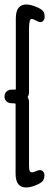

<svg xmlns="http://www.w3.org/2000/svg" viewBox="-36 -707 226 852"><path d="M34.2 -310.1V-626Q34.2 -687 81.1 -687Q101.6 -687 128.9 -674.8Q145.5 -668 153.8 -658.9Q162.1 -649.9 162.1 -632.8Q162.1 -623 157 -616Q151.9 -608.9 143.1 -608.9Q137.7 -608.9 131.8 -611.8Q110.4 -623 105 -623Q98.6 -623 96.2 -614.7Q93.8 -606.4 92.8 -585.9V-298.8Q92.8 -285.6 86.9 -276.9Q92.8 -265.1 92.8 -254.9V21Q92.8 22.5 92.8 24.9Q92.8 37.6 93.5 43Q94.2 48.3 97.4 53.5Q100.6 58.6 108.6 57.4Q116.7 56.2 130.9 49.8Q134.8 47.9 141.1 47.9Q149.9 47.9 155.5 54.2Q161.1 60.5 161.1 70.8Q161.1 87.9 152.8 96.9Q144.5 106 127.9 112.8Q100.6 125 80.1 125Q33.2 125 33.2 64V-247.1Q25.4 -249 14.2 -249Q1.5 -249 -7.3 -257.6Q-16.1 -266.1 -16.1 -278.8Q-16.1 -291.5 -7.3 -300.3Q1.5 -309.1 14.2 -309.1Q31.2 -309.1 34.2 -310.1Z"/></svg>

Font: Beon
Style: Regular
Weight: 400
Designer: BSozoo
Foundry: BSozoo
Version: Version 1.001;PS 001.001;hotconv 1.0.70;makeotf.lib2.5.58329